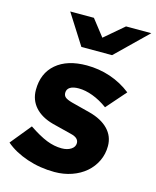

<svg xmlns="http://www.w3.org/2000/svg" viewBox="-124 -834 752 924"><g transform="rotate(15 252.5 -372.0)"><path d="M-9 -70 75 -173Q127 -138 165 -123Q203 -108 240 -108Q268 -108 286.5 -120Q305 -132 305 -151Q305 -164 295.5 -173Q286 -182 265 -187L170 -211Q111 -227 79.5 -262.5Q48 -298 48 -348Q48 -431 103 -478Q158 -525 255 -525Q316 -525 372.5 -506Q429 -487 476 -450L391 -353Q354 -380 316.5 -394Q279 -408 246 -408Q218 -408 203 -398.5Q188 -389 188 -371Q188 -357 197.5 -349Q207 -341 232 -334L325 -310Q386 -294 419.5 -259.5Q453 -225 453 -176Q453 -136 436.5 -101.5Q420 -67 391 -42Q362 -17 322 -3Q282 11 236 11Q164 11 99 -11Q34 -33 -9 -70ZM228 -755 292 -673 388 -755H514L359 -604H206L110 -755Z"/></g></svg>

Font: Red Hat Text
Style: Bold Italic
Weight: 700
Italic angle: -12°
Designer: Pentagram / MCKL
Foundry: Pentagram / MCKL
Version: Version 1.003; Red Hat Text Bold Italic